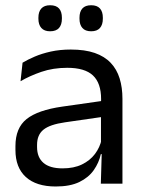

<svg xmlns="http://www.w3.org/2000/svg" viewBox="-20 -684 534 715"><path d="M436 0H355.5L359 -118.5L356 -131V-286.5L356.5 -315Q356.5 -374.5 326.2 -403Q296 -431.5 230.5 -431.5Q178 -431.5 134.2 -416.5Q90.5 -401.5 56.5 -381.5L64 -450.5Q83 -462 109.2 -473.2Q135.5 -484.5 169.2 -492Q203 -499.5 243.5 -499.5Q296 -499.5 332.8 -486.8Q369.5 -474 392.2 -450Q415 -426 425.5 -392Q436 -358 436 -316ZM187.5 10.5Q115 10.5 76.2 -24.8Q37.5 -60 37.5 -125.5V-140Q37.5 -207.5 79.2 -240.8Q121 -274 212 -287L366.5 -309L371 -250L222 -228.5Q166 -220.5 142 -201.2Q118 -182 118 -144.5V-136.5Q118 -98 141.8 -77.5Q165.5 -57 213 -57Q255 -57 285 -71.5Q315 -86 333.5 -110.5Q352 -135 358.5 -165L371 -110H355.5Q348.5 -78 329.2 -50.5Q310 -23 275.5 -6.2Q241 10.5 187.5 10.5ZM166.5 -567.5Q145 -567.5 134 -579.8Q123 -592 123 -614.5V-618Q123 -640.5 134 -652.5Q145 -664.5 166.5 -664.5Q189 -664.5 199.8 -652.5Q210.5 -640.5 210.5 -618V-614.5Q210.5 -592 199.8 -579.8Q189 -567.5 166.5 -567.5ZM319.5 -567.5Q297.5 -567.5 286.8 -579.8Q276 -592 276 -614.5V-618Q276 -640.5 286.8 -652.5Q297.5 -664.5 319.5 -664.5Q341.5 -664.5 352.2 -652.5Q363 -640.5 363 -618V-614.5Q363 -592 352.2 -579.8Q341.5 -567.5 319.5 -567.5Z"/></svg>

Font: Anek Devanagari
Style: Regular
Weight: 400
Designer: Kailash Malviya (Devanagari) & Yesha Goshar (Latin)
Foundry: Ek Type
Version: Version 1.003